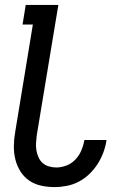

<svg xmlns="http://www.w3.org/2000/svg" viewBox="-20 -755 540 783"><path d="M202 8Q174 8 147 2Q120 -4 98.5 -19Q77 -34 63 -56.5Q49 -79 42.5 -105.5Q36 -132 36.5 -160.5Q37 -189 42 -217L114 -655H72L85 -735H218L130 -204Q128 -188 127 -172.5Q126 -157 128.5 -142Q131 -127 137 -113.5Q143 -100 153.5 -90.5Q164 -81 179 -76.5Q194 -72 210 -72Q230 -72 251 -80Q272 -88 287.5 -104.5Q303 -121 311.5 -141Q320 -161 324 -182V-184H414V-181Q410 -156 401 -132Q392 -108 377.5 -85.5Q363 -63 343.5 -44.5Q324 -26 301 -14Q278 -2 252.5 3Q227 8 202 8Z"/></svg>

Font: Iosevka Term Curly Md Obl
Style: Regular
Weight: 500
Italic angle: -9°
Designer: Belleve Invis
Foundry: Belleve Invis
Version: Version 32.3.0